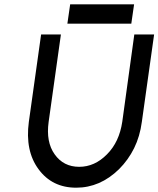

<svg xmlns="http://www.w3.org/2000/svg" viewBox="-20 -860 736 892"><path d="M293 -750H590L603 -840H306ZM171 -700 114 -294Q96 -159 159 -74Q222 12 334 12Q445 12 533 -74Q576 -117 603 -171.5Q630 -226 639 -294L696 -700H604L548 -294Q534 -200 477 -143Q420 -85 348 -85Q275 -85 234 -143Q193 -200 206 -294L263 -700Z"/></svg>

Font: Unageo
Style: Medium-Italic
Weight: 500
Designer: Richard Sepsi
Foundry: Richard Sepsi
Version: Version 2.000